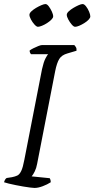

<svg xmlns="http://www.w3.org/2000/svg" viewBox="-27 -926 465 946"><path d="M143 0Q136 0 121 -2Q106 -4 87.5 -7Q69 -10 50 -14Q31 -18 16 -21.5Q1 -25 -7 -28Q-5 -36 -1.5 -41.5Q2 -47 6 -49L32 -53Q47 -56 58 -61Q69 -66 77.5 -83.5Q86 -101 93 -139L180 -585Q188 -621 197 -638Q206 -655 210 -659H126Q123 -662 121 -666.5Q119 -671 119 -677Q125 -682 137 -688Q149 -694 161.5 -699Q174 -704 180 -704H339Q343 -700 347 -693.5Q351 -687 350 -676L306 -663Q277 -655 265 -635.5Q253 -616 245 -576L156 -119Q152 -97 144 -81Q136 -65 129 -57L218 -48Q219 -47 221 -41.5Q223 -36 223 -28Q206 -17 183.5 -8.5Q161 0 143 0ZM160 -794Q153 -794 143 -805Q133 -816 125.5 -830Q118 -844 118 -853Q118 -861 127.5 -870Q137 -879 150.5 -887Q164 -895 177 -900.5Q190 -906 197 -906Q205 -906 213.5 -894.5Q222 -883 228.5 -869Q235 -855 235 -845Q235 -838 226 -829Q217 -820 204.5 -812Q192 -804 179.5 -799Q167 -794 160 -794ZM343 -794Q336 -794 326.5 -805Q317 -816 309.5 -830Q302 -844 302 -853Q302 -861 311.5 -870Q321 -879 334.5 -887Q348 -895 360.5 -900.5Q373 -906 380 -906Q388 -906 397 -894.5Q406 -883 412 -868.5Q418 -854 418 -845Q418 -838 409.5 -829Q401 -820 388 -812Q375 -804 363 -799Q351 -794 343 -794Z"/></svg>

Font: Texturina 12pt Thin
Style: Italic
Weight: 250
Italic angle: -11°
Designer: Guillermo Torres Carreño
Foundry: Omnibus-Type
Version: Version 1.002